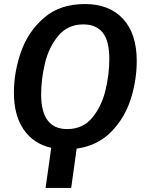

<svg xmlns="http://www.w3.org/2000/svg" viewBox="-20 -726 723 952"><path d="M360 11 333 206H206L234 7Q146 -13 97.5 -83.5Q49 -154 49 -266Q49 -368 84 -468.5Q119 -569 198 -637.5Q277 -706 401 -706Q522 -706 590 -632.5Q658 -559 658 -424Q658 -329 628.5 -235.5Q599 -142 532 -73Q465 -4 360 11ZM522 -434Q522 -523 489.5 -564Q457 -605 393 -605Q316 -605 269 -548.5Q222 -492 203 -412.5Q184 -333 184 -258Q184 -86 313 -86Q391 -86 437.5 -142.5Q484 -199 503 -278.5Q522 -358 522 -434Z"/></svg>

Font: FiraGO Medium
Style: Italic
Weight: 500
Italic angle: -8°
Designer: bBox Type GmbH
Foundry: bBox Type GmbH
Version: Version 1.001